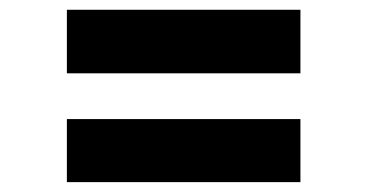

<svg xmlns="http://www.w3.org/2000/svg" viewBox="-20 -452 747 391"><path d="M116.2 -432.1H591.8V-302.7H116.2ZM116.2 -209.5H591.8V-81.1H116.2Z"/></svg>

Font: DavidDev Light
Style: Regular
Weight: 300
Designer: David.dev
Foundry: David.dev
Version: Version 1.001;FEAKit 1.0